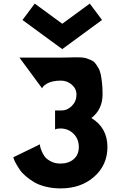

<svg xmlns="http://www.w3.org/2000/svg" viewBox="-20 -1048 671 1067"><path d="M214 -557 88 -728H320Q335 -728 358.5 -728.5Q382 -729 395 -729.5Q408 -730 428 -729Q448 -728 459 -724.5Q470 -721 485 -714.5Q500 -708 508 -698Q516 -688 525.5 -672.5Q535 -657 539.5 -636Q544 -615 547 -587Q550 -559 550 -524Q550 -440 488 -392Q577 -338 577 -231Q577 -131 503.5 -66Q430 -1 317 -1Q273 -1 234.5 -10.5Q196 -20 170 -35.5Q144 -51 123 -69Q102 -87 89.5 -105.5Q77 -124 68.5 -139.5Q60 -155 57 -164L54 -174L202 -246Q202 -242 203 -234.5Q204 -227 211.5 -208.5Q219 -190 230 -176Q241 -162 264 -150.5Q287 -139 316 -139Q361 -139 389.5 -163.5Q418 -188 418 -231Q418 -276 388.5 -305Q359 -334 316 -334Q309 -334 301 -333Q293 -332 290 -330L286 -329V-434H321Q354 -434 379.5 -459.5Q405 -485 405 -522Q405 -555 379 -577.5Q353 -600 318 -600Q293 -600 273.5 -595.5Q254 -591 243 -584.5Q232 -578 225 -572Q218 -566 216 -561ZM547 -937 326 -775 105 -937 173 -1028 326 -916 479 -1028Z"/></svg>

Font: Hussar
Style: BoldWeb
Weight: 700
Foundry: Cannot Into Space Fonts
Version: Version 2.00